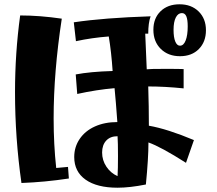

<svg xmlns="http://www.w3.org/2000/svg" viewBox="-20 -842 1010 895"><path d="M326 -110Q326 -157 351.5 -194.5Q377 -232 422.5 -252.5Q468 -273 527 -273Q520 -371 514 -431Q431 -424 340 -404L333 -495Q401 -508 505 -511Q499 -600 487 -672Q408 -666 334 -650L324 -738Q465 -759 682 -766Q671 -735 671 -685H657L664 -519Q677 -521 749 -521Q819 -521 836 -520V-430Q749 -439 671 -439Q674 -346 674 -256Q760 -241 884 -189L847 -83Q731 -157 672 -178Q672 -104 660 18Q585 33 528 33Q432 33 379 -4.5Q326 -42 326 -110ZM50 -412Q50 -595 74 -770Q165 -770 268 -755Q230 -506 230 -290Q230 -169 242 -59L297 -64L301 -10Q189 7 80 11Q50 -199 50 -412ZM530 -114Q530 -178 528 -207Q494 -207 475 -186.5Q456 -166 456 -131Q456 -95 476 -65Q496 -35 528 -21Q530 -54 530 -114ZM695 -703Q695 -757 728.5 -789.5Q762 -822 817 -822Q872 -822 906 -788.5Q940 -755 940 -701Q940 -647 907 -613.5Q874 -580 819 -580Q764 -580 729.5 -614Q695 -648 695 -703ZM855 -719Q855 -751 848.5 -766Q842 -781 828 -781Q810 -781 799.5 -760.5Q789 -740 789 -703Q789 -668 797 -648.5Q805 -629 819 -629Q836 -629 845.5 -653.5Q855 -678 855 -719Z"/></svg>

Font: Otomanopee One
Style: Regular
Weight: 400
Designer: Das Ende der Wildnis
Foundry: Gutenberg Labo
Version: Version 3.005